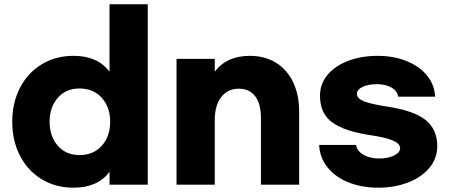

<svg xmlns="http://www.w3.org/2000/svg" viewBox="-20 -770 2094 894"><path d="M37 -203Q37 -291 73 -361Q109 -431 174 -470.5Q239 -510 322 -510Q435 -510 490 -436V-750H668V90H490V30Q435 104 322 104Q239 104 174 64.5Q109 25 73 -45Q37 -115 37 -203ZM493 -203Q493 -271 454 -314.5Q415 -358 350 -358Q287 -358 249 -314.5Q211 -271 211 -203Q211 -135 249 -91.5Q287 -48 350 -48Q415 -48 454 -91.5Q493 -135 493 -203Z M802 -496H980V-436Q1035 -510 1144 -510Q1212 -510 1264 -478.5Q1316 -447 1344.5 -388Q1373 -329 1373 -249V90H1195V-219Q1195 -286 1168.5 -321.5Q1142 -357 1092 -357Q1040 -357 1010 -318Q980 -279 980 -211V90H802Z M2006 -320H1834Q1830 -347 1802.5 -362.5Q1775 -378 1735 -378Q1695 -378 1668.5 -365.5Q1642 -353 1642 -333Q1642 -312 1673 -299Q1704 -286 1781 -274Q1908 -255 1962 -211Q2016 -167 2016 -90Q2016 -32 1979 12Q1942 56 1879 80Q1816 104 1741 104Q1665 104 1603.5 79.5Q1542 55 1505.5 10Q1469 -35 1466 -95H1638Q1642 -67 1672 -49.5Q1702 -32 1744 -32Q1787 -32 1815 -46Q1843 -60 1843 -80Q1843 -101 1810 -115.5Q1777 -130 1702 -141Q1587 -158 1528.5 -199Q1470 -240 1470 -324Q1470 -380 1505.5 -422Q1541 -464 1602 -487Q1663 -510 1738 -510Q1811 -510 1871 -486.5Q1931 -463 1967 -420Q2003 -377 2006 -320Z"/></svg>

Font: Gmarket Sans TTF Bold
Style: Regular
Weight: 700
Designer: Creative Director : Sungho Lee; Art Director : Kiwoong Choi; Project Manager : Sori Yang, Jongwook Yoon; Font Designer :
Foundry: Sandoll Inc.
Version: Version 1.000;hotconv 1.0.109;makeotfexe 2.5.65596